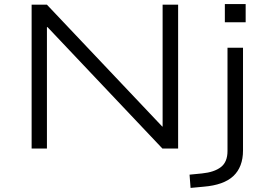

<svg xmlns="http://www.w3.org/2000/svg" viewBox="-20 -728 1314 941"><path d="M135 0V-705H210L775 -108H777V-705H853V0H776L213 -595H210V0ZM1082 -619V-708H1184V-619ZM914 193 909 128 970 122Q1030 116 1062.5 91Q1095 66 1095 12V-494H1171V10Q1171 50 1159 81.5Q1147 113 1123.5 135Q1100 157 1063.5 170Q1027 183 978 187Z"/></svg>

Font: Nunito Sans 7pt Expanded Light
Style: Regular
Weight: 300
Width: 7
Designer: Vernon Adams
Foundry: Vernon Adams
Version: Version 3.101;gftools[0.9.27]